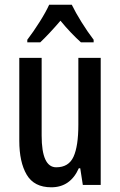

<svg xmlns="http://www.w3.org/2000/svg" viewBox="-20 -786 511 816"><path d="M408 -540V0H332L321 -71H315Q279 10 198 10Q125 10 93.5 -43.5Q62 -97 62 -188V-540H157V-210Q157 -75 219 -75Q272 -75 292.5 -120Q313 -165 313 -256V-540ZM285 -766Q301 -733 326.5 -692Q352 -651 378 -617V-606H324Q304 -624 281.5 -647.5Q259 -671 237 -698Q214 -671 191 -646.5Q168 -622 151 -606H96V-617Q122 -651 148.5 -693Q175 -735 189 -766Z"/></svg>

Font: Noto Sans Sinhala ExtraCondensed Medium
Style: Regular
Weight: 500
Width: 2
Designer: Jelle Bosma - Monotype Design Team
Foundry: Monotype Imaging Inc.
Version: Version 2.006; ttfautohint (v1.8.4.7-5d5b)